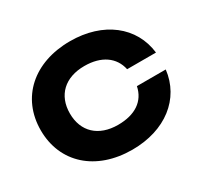

<svg xmlns="http://www.w3.org/2000/svg" viewBox="-160 -974 1255 1199"><g transform="rotate(-30 467.0 -375.0)"><path d="M695 -314C675 -216 596 -163 473 -163C333 -163 247 -244 247 -375C247 -506 333 -587 473 -587C596 -587 675 -530 695 -436H903C880 -634 712 -766 473 -766C211 -766 37 -609 37 -375C37 -141 211 16 473 16C712 16 880 -116 903 -314Z"/></g></svg>

Font: Bounded
Style: Bold
Weight: 700
Designer: Vlad Churkin
Version: Version 3.0